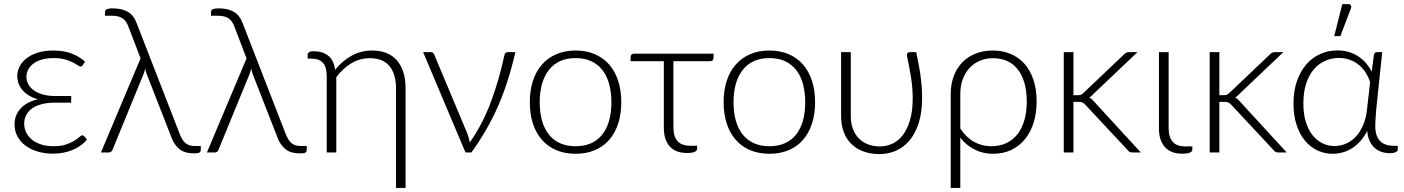

<svg xmlns="http://www.w3.org/2000/svg" viewBox="-20 -756 6960 952"><path d="M411 -64Q399.5 -49 382 -36Q364.5 -23 342.8 -13.8Q321 -4.5 295.8 0.8Q270.5 6 243 6Q202 6 167 -4.5Q132 -15 106.5 -34Q81 -53 66.5 -79.8Q52 -106.5 52 -139Q52 -184.5 81.8 -217.5Q111.5 -250.5 168 -264Q140 -271.5 120.5 -284.2Q101 -297 88.8 -312.5Q76.5 -328 71 -345Q65.5 -362 65.5 -378Q65.5 -402 76.5 -424.8Q87.5 -447.5 109.8 -465.5Q132 -483.5 165.8 -494.5Q199.5 -505.5 245 -505.5Q298 -505.5 336.5 -490.2Q375 -475 401.5 -450.5L390.5 -433Q387.5 -429 385.2 -427.5Q383 -426 379 -426Q374.5 -426 365.2 -432.5Q356 -439 340.5 -447Q325 -455 301.8 -461.5Q278.5 -468 245.5 -468Q211 -468 185.8 -460.2Q160.5 -452.5 143.8 -439.2Q127 -426 119 -409.2Q111 -392.5 111 -374.5Q111 -354.5 120.8 -337.2Q130.5 -320 149 -307.2Q167.5 -294.5 193.5 -287.2Q219.5 -280 252 -280H333V-247H252Q215 -247 186.5 -239.5Q158 -232 138.8 -218.2Q119.5 -204.5 109.8 -185.2Q100 -166 100 -143Q100 -118.5 110.5 -98Q121 -77.5 140 -62.5Q159 -47.5 185.8 -39.2Q212.5 -31 245 -31Q282.5 -31 307.2 -39.5Q332 -48 348.2 -58Q364.5 -68 373.5 -76.5Q382.5 -85 388 -85Q394.5 -85 398 -80Z M975.5 -32V-12.5Q975.5 -3 968.2 0.8Q961 4.5 942.5 4.5Q925 4.5 908.5 1.2Q892 -2 877.5 -11.2Q863 -20.5 850.5 -36.8Q838 -53 828.5 -79L708.5 -386Q702.5 -402 700.5 -416Q697.5 -403.5 691.5 -388L537.5 -12.5Q536 -8 531.2 -4Q526.5 0 519.5 0H480.5L677 -466.5L617.5 -622Q612 -637 605 -647.5Q598 -658 588.2 -664.8Q578.5 -671.5 565 -674.8Q551.5 -678 532.5 -678H500.5V-696Q500.5 -699.5 502 -703Q503.5 -706.5 507.5 -709Q511.5 -711.5 519.2 -713Q527 -714.5 539 -714.5Q583 -714.5 612.8 -698Q642.5 -681.5 657.5 -641.5L870 -94.5Q883 -60 900.2 -46Q917.5 -32 945.5 -32Z M1501 -32V-12.5Q1501 -3 1493.8 0.8Q1486.5 4.5 1468 4.5Q1450.5 4.5 1434 1.2Q1417.5 -2 1403 -11.2Q1388.5 -20.5 1376 -36.8Q1363.5 -53 1354 -79L1234 -386Q1228 -402 1226 -416Q1223 -403.5 1217 -388L1063 -12.5Q1061.5 -8 1056.8 -4Q1052 0 1045 0H1006L1202.5 -466.5L1143 -622Q1137.5 -637 1130.5 -647.5Q1123.5 -658 1113.8 -664.8Q1104 -671.5 1090.5 -674.8Q1077 -678 1058 -678H1026V-696Q1026 -699.5 1027.5 -703Q1029 -706.5 1033 -709Q1037 -711.5 1044.8 -713Q1052.5 -714.5 1064.5 -714.5Q1108.5 -714.5 1138.2 -698Q1168 -681.5 1183 -641.5L1395.5 -94.5Q1408.5 -60 1425.8 -46Q1443 -32 1471 -32Z M1505.5 -485Q1505.5 -491.5 1512.2 -496.8Q1519 -502 1535 -502Q1579 -502 1607 -480.2Q1635 -458.5 1641.5 -410Q1676.5 -453.5 1723 -479.5Q1769.5 -505.5 1825.5 -505.5Q1866.5 -505.5 1897.8 -492.5Q1929 -479.5 1949.5 -455Q1970 -430.5 1980.5 -396Q1991 -361.5 1991 -318V176H1943.5V-318Q1943.5 -388 1911.5 -427.8Q1879.5 -467.5 1813.5 -467.5Q1764.5 -467.5 1722.5 -442.5Q1680.5 -417.5 1647.5 -373.5V0H1600V-378.5Q1600 -424 1581 -444.8Q1562 -465.5 1523 -465.5H1505.5Z M2535.5 -497.5Q2517.5 -420 2496 -353Q2474.5 -286 2447.8 -225.8Q2421 -165.5 2388.8 -110Q2356.5 -54.5 2317.5 0H2288L2078 -497.5H2115.5Q2122.5 -497.5 2127 -493.8Q2131.5 -490 2133 -485.5L2297.5 -93Q2305.5 -70.5 2309.5 -50Q2371.5 -138 2412.5 -246.5Q2453.5 -355 2480.5 -479.5Q2482 -489.5 2487 -493.5Q2492 -497.5 2498 -497.5Z M2834 -505.5Q2887.5 -505.5 2929.8 -487.2Q2972 -469 3001 -435.5Q3030 -402 3045.2 -354.8Q3060.5 -307.5 3060.5 -249Q3060.5 -190.5 3045.2 -143.5Q3030 -96.5 3001 -63Q2972 -29.5 2929.8 -11.5Q2887.5 6.5 2834 6.5Q2780.5 6.5 2738.2 -11.5Q2696 -29.5 2666.8 -63Q2637.5 -96.5 2622.2 -143.5Q2607 -190.5 2607 -249Q2607 -307.5 2622.2 -354.8Q2637.5 -402 2666.8 -435.5Q2696 -469 2738.2 -487.2Q2780.5 -505.5 2834 -505.5ZM2834 -31Q2878.5 -31 2911.8 -46.2Q2945 -61.5 2967.2 -90Q2989.5 -118.5 3000.5 -158.8Q3011.5 -199 3011.5 -249Q3011.5 -298.5 3000.5 -339Q2989.5 -379.5 2967.2 -408.2Q2945 -437 2911.8 -452.5Q2878.5 -468 2834 -468Q2789.5 -468 2756.2 -452.5Q2723 -437 2700.8 -408.2Q2678.5 -379.5 2667.2 -339Q2656 -298.5 2656 -249Q2656 -199 2667.2 -158.8Q2678.5 -118.5 2700.8 -90Q2723 -61.5 2756.2 -46.2Q2789.5 -31 2834 -31Z M3518 -471Q3518 -452.5 3500 -452.5H3319V-124.5Q3319 -80 3339 -56.8Q3359 -33.5 3401.5 -33.5H3436.5V-18Q3436.5 -8.5 3423.8 -3Q3411 2.5 3385.5 2.5Q3329.5 2.5 3300.5 -30.5Q3271.5 -63.5 3271.5 -122.5V-452.5H3107V-474Q3107 -481 3111.5 -485.5Q3116 -490 3124.5 -490H3518Z M3795 -505.5Q3848.5 -505.5 3890.8 -487.2Q3933 -469 3962 -435.5Q3991 -402 4006.2 -354.8Q4021.5 -307.5 4021.5 -249Q4021.5 -190.5 4006.2 -143.5Q3991 -96.5 3962 -63Q3933 -29.5 3890.8 -11.5Q3848.5 6.5 3795 6.5Q3741.5 6.5 3699.2 -11.5Q3657 -29.5 3627.8 -63Q3598.5 -96.5 3583.2 -143.5Q3568 -190.5 3568 -249Q3568 -307.5 3583.2 -354.8Q3598.5 -402 3627.8 -435.5Q3657 -469 3699.2 -487.2Q3741.5 -505.5 3795 -505.5ZM3795 -31Q3839.5 -31 3872.8 -46.2Q3906 -61.5 3928.2 -90Q3950.5 -118.5 3961.5 -158.8Q3972.5 -199 3972.5 -249Q3972.5 -298.5 3961.5 -339Q3950.5 -379.5 3928.2 -408.2Q3906 -437 3872.8 -452.5Q3839.5 -468 3795 -468Q3750.5 -468 3717.2 -452.5Q3684 -437 3661.8 -408.2Q3639.5 -379.5 3628.2 -339Q3617 -298.5 3617 -249Q3617 -199 3628.2 -158.8Q3639.5 -118.5 3661.8 -90Q3684 -61.5 3717.2 -46.2Q3750.5 -31 3795 -31Z M4523 -497.5Q4529 -466.5 4534.5 -439Q4540 -411.5 4543.8 -384.5Q4547.5 -357.5 4549.8 -329.5Q4552 -301.5 4552 -269.5Q4552 -197 4534.8 -144.5Q4517.5 -92 4488.5 -58.2Q4459.5 -24.5 4421.5 -8.2Q4383.5 8 4341.5 8Q4297.5 8 4262 -4.8Q4226.5 -17.5 4201.8 -41.8Q4177 -66 4163.8 -100.8Q4150.5 -135.5 4150.5 -179.5V-497.5H4198.5V-179.5Q4198.5 -144.5 4209 -116.8Q4219.5 -89 4238.5 -69.8Q4257.5 -50.5 4284.2 -40.2Q4311 -30 4344 -30Q4373.5 -30 4402.5 -42.5Q4431.5 -55 4454.2 -83.2Q4477 -111.5 4491.2 -157.2Q4505.5 -203 4505.5 -269.5Q4505.5 -321 4496.8 -374.5Q4488 -428 4477 -479.5Q4476 -489.5 4480.8 -493.5Q4485.5 -497.5 4491 -497.5Z M4741.5 -119Q4771 -74 4810 -52.5Q4849 -31 4894 -31Q4938 -31 4971 -47Q5004 -63 5026.2 -92.2Q5048.5 -121.5 5059.8 -162.2Q5071 -203 5071 -252Q5071 -307.5 5058.5 -348Q5046 -388.5 5023.8 -415.2Q5001.5 -442 4970.8 -454.8Q4940 -467.5 4903 -467.5Q4869 -467.5 4839.5 -455.2Q4810 -443 4788.2 -420Q4766.5 -397 4754 -364Q4741.5 -331 4741.5 -289.5ZM4694 -289.5Q4694 -339.5 4709.2 -379.5Q4724.5 -419.5 4752 -447.5Q4779.5 -475.5 4818 -490.5Q4856.5 -505.5 4903 -505.5Q4949 -505.5 4988.8 -489.5Q5028.5 -473.5 5057.8 -441.8Q5087 -410 5103.5 -362.5Q5120 -315 5120 -252Q5120 -197.5 5105.8 -150.2Q5091.5 -103 5064 -68.2Q5036.5 -33.5 4996.2 -13.5Q4956 6.5 4903.5 6.5Q4853.5 6.5 4812 -14.8Q4770.5 -36 4741.5 -73.5V176H4694Z M5302.5 -497.5V-284H5325.5Q5332.5 -284 5338.8 -286Q5345 -288 5352.5 -295.5L5552 -485Q5557 -491 5563 -494.2Q5569 -497.5 5578 -497.5H5620L5400.5 -289Q5391.5 -278.5 5381 -272.5Q5389 -268.5 5394.8 -263.2Q5400.5 -258 5406 -251L5636.5 0H5595Q5588 0 5582.2 -2.2Q5576.5 -4.5 5571.5 -11.5L5362.5 -235.5Q5358.5 -240 5354.8 -243Q5351 -246 5347 -247.8Q5343 -249.5 5337.8 -250.2Q5332.5 -251 5325 -251H5302.5V0H5254.5V-497.5Z M5726.5 -497.5H5774.5V-121Q5774.5 -76.5 5794.5 -53.2Q5814.5 -30 5857 -30H5892V-14.5Q5892 6 5841 6Q5785 6 5755.8 -27Q5726.5 -60 5726.5 -118.5Z M6026 -497.5V-284H6049Q6056 -284 6062.2 -286Q6068.5 -288 6076 -295.5L6275.5 -485Q6280.5 -491 6286.5 -494.2Q6292.5 -497.5 6301.5 -497.5H6343.5L6124 -289Q6115 -278.5 6104.5 -272.5Q6112.5 -268.5 6118.2 -263.2Q6124 -258 6129.5 -251L6360 0H6318.5Q6311.5 0 6305.8 -2.2Q6300 -4.5 6295 -11.5L6086 -235.5Q6082 -240 6078.2 -243Q6074.5 -246 6070.5 -247.8Q6066.5 -249.5 6061.2 -250.2Q6056 -251 6048.5 -251H6026V0H5978V-497.5Z M6773.5 -349.5Q6766 -372.5 6752.8 -394Q6739.5 -415.5 6720.2 -432Q6701 -448.5 6675.8 -458.5Q6650.5 -468.5 6618.5 -468.5Q6582 -468.5 6550 -454.2Q6518 -440 6494 -411.8Q6470 -383.5 6456.2 -341.2Q6442.5 -299 6442.5 -243Q6442.5 -190 6455 -150.5Q6467.5 -111 6488.8 -84.8Q6510 -58.5 6538 -45.2Q6566 -32 6597 -32Q6626.5 -32 6653.8 -43.8Q6681 -55.5 6702.8 -78.8Q6724.5 -102 6739.2 -136.5Q6754 -171 6758.5 -217ZM6910.5 -33V-13.5Q6910.5 -7 6900.5 -1.8Q6890.5 3.5 6871 3.5Q6850 3.5 6830.8 -2.8Q6811.5 -9 6796.5 -22.2Q6781.5 -35.5 6771.5 -56.5Q6761.5 -77.5 6759 -107Q6744.5 -78.5 6725.8 -57.2Q6707 -36 6685 -21.8Q6663 -7.5 6638.2 -0.5Q6613.5 6.5 6588 6.5Q6547.5 6.5 6512 -10.2Q6476.5 -27 6450.2 -58.8Q6424 -90.5 6408.8 -136.8Q6393.5 -183 6393.5 -242Q6393.5 -304.5 6410.5 -353.5Q6427.5 -402.5 6457 -436.5Q6486.5 -470.5 6526.2 -488.2Q6566 -506 6611 -506Q6643 -506 6669.8 -497.5Q6696.5 -489 6717.8 -474.5Q6739 -460 6755 -440.8Q6771 -421.5 6781.5 -400.5L6792.5 -485Q6796 -497.5 6807.5 -497.5H6833.5L6804.5 -220.5Q6802.5 -195.5 6800.8 -171.8Q6799 -148 6799 -130.5Q6799 -104 6805.8 -85.2Q6812.5 -66.5 6824.8 -55Q6837 -43.5 6853.5 -38.2Q6870 -33 6889.5 -33ZM6595.5 -577 6635.5 -735.5H6666Q6674.5 -735.5 6678.2 -729.2Q6682 -723 6678 -713.5L6626 -577Z"/></svg>

Font: Lato 2
Style: Regular
Weight: 300
Designer: Lukasz Dziedzic with Adam Twardoch and Botio Nikoltchev
Foundry: tyPoland Lukasz Dziedzic
Version: Version 2.015; 2015-08-06; http://www.latofonts.com/